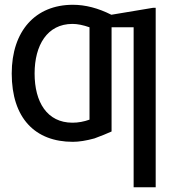

<svg xmlns="http://www.w3.org/2000/svg" viewBox="-20 -578 730 799"><path d="M627.9 -545.4H616.2L443.4 -516.6C388.2 -544.4 335 -558.1 283.2 -558.1C127.4 -558.1 28.8 -449.2 28.8 -272C28.8 -86.4 126 12.2 283.2 12.2C309.1 12.2 338.9 7.3 373 -2C400.9 -12.2 424.8 -22 444.3 -30.8V-464.4H536.1V201.2H627.9ZM352.5 -80.1C329.1 -71.8 305.7 -67.4 281.7 -67.4C175.3 -67.4 124 -153.8 124 -272C124 -389.6 176.3 -478.5 281.7 -478.5C302.7 -478.5 326.2 -473.6 352.5 -464.4Z"/></svg>

Font: SG Kara Light
Style: Regular
Weight: 400
Designer: Damoon Khanjanzadeh
Version: Version 1.000